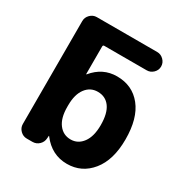

<svg xmlns="http://www.w3.org/2000/svg" viewBox="-175 -884 979 1027"><g transform="rotate(30 314.5 -370.0)"><path d="M231 -265V-255Q231 -187 259 -150Q287 -113 333 -113Q378 -113 406.5 -151.5Q435 -190 435 -260Q435 -333 408 -370Q381 -407 333 -407Q287 -407 259 -369.5Q231 -332 231 -265ZM128 0Q105 0 88 -17Q71 -34 71 -57V-693Q71 -716 88 -733Q105 -750 128 -750H501Q524 -750 541 -733Q558 -716 558 -693Q558 -670 541 -653.5Q524 -637 501 -637H239Q231 -637 231 -628V-458Q231 -457 232 -457Q234 -457 234 -458Q293 -530 381 -530Q476 -530 532 -460Q588 -390 588 -260Q588 -133 530 -61.5Q472 10 381 10Q287 10 226 -70Q226 -72 224 -72Q223 -72 223 -71L222 -57Q221 -33 204 -16.5Q187 0 163 0Z"/></g></svg>

Font: Rounded Mplus 1c ExtraBold
Style: Regular
Weight: 800
Version: Version 1.059.20150529